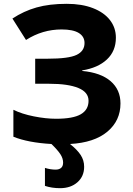

<svg xmlns="http://www.w3.org/2000/svg" viewBox="-20 -744 694 1004"><path d="M346 9Q383 38 401.5 66Q420 94 420 128Q420 178 385 209Q350 240 294 240Q251 240 215 228V134Q244 143 271 143Q289 143 299.5 134Q310 125 310 106Q310 84 295.5 62Q281 40 249 9Q127 2 50 -29V-170Q94 -148 157 -135.5Q220 -123 273 -123Q362 -123 402.5 -146.5Q443 -170 443 -217Q443 -262 389.5 -284Q336 -306 237 -306H164V-437H229Q339 -437 380.5 -457Q422 -477 422 -519Q422 -553 392 -571.5Q362 -590 302 -590Q202 -590 116 -535L45 -647Q104 -686 171 -705Q238 -724 329 -724Q408 -724 466 -701.5Q524 -679 555 -639Q586 -599 586 -547Q586 -477 539 -433Q492 -389 410 -376V-373Q507 -364 558.5 -319.5Q610 -275 610 -203Q610 -113 541.5 -55.5Q473 2 346 9Z"/></svg>

Font: Noto Sans UI ExtraBold
Style: Regular
Weight: 800
Designer: Monotype Design Team
Foundry: Monotype Imaging Inc.
Version: Version 1.001